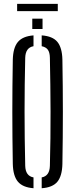

<svg xmlns="http://www.w3.org/2000/svg" viewBox="-20 -994 400 1020"><path d="M158 6Q100.5 1.5 75 -29Q49.5 -59.5 48 -123Q45.5 -266.5 45.5 -400Q45.5 -533.5 48 -677Q49.5 -740.5 75 -771Q100.5 -801.5 158 -806V-748.5Q115.5 -741 114 -687Q110.5 -544.5 110.5 -402.2Q110.5 -260 114 -113Q115.5 -59 158 -51.5ZM201.5 6V-51.5Q243.5 -59 245 -113Q249 -260 248.5 -402.2Q248 -544.5 245 -687Q244.5 -715.5 234.2 -729.8Q224 -744 201.5 -748.5V-806Q259.5 -802 284.8 -771.5Q310 -741 311.5 -677Q314 -533 314 -399.8Q314 -266.5 311.5 -123Q310 -59 284.8 -28.5Q259.5 2 201.5 6ZM151.5 -840V-895H206V-840ZM71 -973.5H287V-935H71Z"/></svg>

Font: Big Shoulders Stencil Display
Style: Regular
Weight: 400
Designer: Patric King
Foundry: XO Type Co
Version: Version 1.000